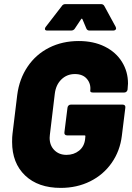

<svg xmlns="http://www.w3.org/2000/svg" viewBox="-20 -908 644 936"><path d="M39 -216Q39 -242 41 -256L64 -445Q74 -523 114.5 -583Q155 -643 219.5 -675.5Q284 -708 364 -708Q436 -708 490.5 -681Q545 -654 574.5 -606.5Q604 -559 604 -501Q604 -493 602 -473V-472Q601 -465 596.5 -461Q592 -457 586 -457H433Q419 -457 420 -466Q424 -499 404 -523Q384 -547 345 -547Q306 -547 279 -520.5Q252 -494 247 -450L223 -250Q222 -245 222 -236Q222 -199 245 -176Q268 -153 304 -153Q340 -153 365.5 -173.5Q391 -194 395 -230L396 -242Q398 -248 391 -248H307Q300 -248 296.5 -252Q293 -256 294 -263L309 -383Q310 -390 314.5 -394Q319 -398 325 -398H578Q585 -398 588.5 -394Q592 -390 591 -383L574 -246Q565 -172 524.5 -114Q484 -56 419.5 -24Q355 8 276 8Q166 8 102.5 -52.5Q39 -113 39 -216ZM199 -767Q199 -772 203 -777L281 -878Q287 -888 299 -888H472Q484 -888 489 -878L544 -777Q546 -771 546 -770Q546 -765 542 -762Q538 -759 532 -759H417Q405 -759 401 -769L382 -814Q381 -817 378.5 -817Q376 -817 375 -814L345 -769Q339 -759 326 -759H211Q199 -759 199 -767Z"/></svg>

Font: Barlow Black
Style: Italic
Weight: 900
Italic angle: -7°
Designer: Jeremy Tribby
Foundry: Tribby Type
Version: Version 1.408